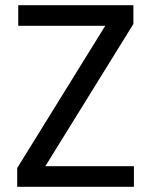

<svg xmlns="http://www.w3.org/2000/svg" viewBox="-20 -717 581 737"><path d="M492 -697V-625L154 -79H494V0H46V-72L384 -618H50V-697Z"/></svg>

Font: SVN-Poppins
Style: Regular
Weight: 400
Designer: Ninad Kale (Devanagari), Jonny Pinhorn (Latin)
Foundry: Indian Type Foundry
Version: Version 3.002 2017